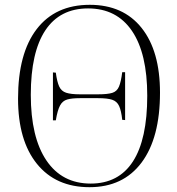

<svg xmlns="http://www.w3.org/2000/svg" viewBox="-20 -764 735 798"><path d="M352 14Q212 14 133.5 -83Q55 -180 55 -354Q55 -542 132.5 -643Q210 -744 353 -744Q492 -744 568.5 -648Q645 -552 645 -379Q645 -191 568.5 -88.5Q492 14 352 14ZM357 -1Q473 -1 532.5 -93Q592 -185 592 -366Q592 -542 528.5 -635.5Q465 -729 346 -729Q229 -729 168.5 -638Q108 -547 108 -370Q108 -193 173 -97Q238 -1 357 -1ZM200 -264V-463L212 -462Q217 -424 226 -404.5Q235 -385 255 -378.5Q275 -372 312 -372H388Q427 -372 446.5 -378Q466 -384 474.5 -404Q483 -424 488 -464H500V-265L488 -266Q484 -304 475 -323.5Q466 -343 446 -349.5Q426 -356 388 -356H312Q279 -356 259.5 -350.5Q240 -345 229.5 -325.5Q219 -306 212 -264Z"/></svg>

Font: Literata 72pt ExtraLight
Style: Regular
Weight: 200
Designer: Latin by Veronika Burian and Jose Scaglione. Greek by Irene Vlachou. Cyrillic by Vera Evstafieva.
Foundry: TypeTogether
Version: Version 3.002